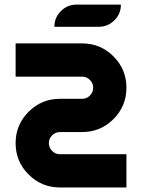

<svg xmlns="http://www.w3.org/2000/svg" viewBox="-20 -826 626 846"><path d="M48.8 -488.3V-634.8H341.8Q422.9 -634.8 480 -577.6Q537.1 -520.5 537.1 -439.5Q537.1 -358.4 480 -301.3Q422.9 -244.1 341.8 -244.1H244.1Q224.1 -244.1 209.7 -229.7Q195.3 -215.3 195.3 -195.3Q195.3 -175.3 209.7 -160.9Q224.1 -146.5 244.1 -146.5H537.1V0H244.1Q163.1 0 106 -57.1Q48.8 -114.3 48.8 -195.3Q48.8 -276.4 106 -333.5Q163.1 -390.6 244.1 -390.6H341.8Q361.8 -390.6 376.2 -405Q390.6 -419.4 390.6 -439.5Q390.6 -459.5 376.2 -473.9Q361.8 -488.3 341.8 -488.3ZM415 -708H219.7Q219.7 -748.5 248.3 -777.1Q276.9 -805.7 317.4 -805.7H512.7Q512.7 -765.1 484.1 -736.6Q455.6 -708 415 -708Z"/></svg>

Font: Audex
Style: Regular
Weight: 400
Designer: GGBotNet
Foundry: GGBotNet
Version: 1.00